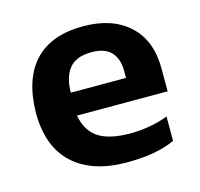

<svg xmlns="http://www.w3.org/2000/svg" viewBox="-81 -580 706 678"><g transform="rotate(-15 272.5 -241.5)"><path d="M480.2 -21.3V-110.6Q453 -99.3 416 -92.5Q378.9 -85.7 342.5 -85.7Q264.5 -85.7 225 -112.2Q185.5 -138.7 175.6 -195.3H507V-278.2Q507 -381.4 445.5 -437.9Q384.1 -494.5 277.7 -494.5Q161.2 -494.5 100.5 -430.2Q39.9 -365.9 38 -242.8Q38 -118.2 107.7 -54.1Q177.4 10.1 303.2 10.1Q358.6 10.1 402.2 2.4Q445.8 -5.4 480.2 -21.3ZM282.4 -398.3Q332.1 -398.3 354.7 -373.3Q377.2 -348.3 377.2 -305.9V-279.1H175.6Q175.6 -335.5 200.9 -367Q226.2 -398.4 282.4 -398.3Z"/></g></svg>

Font: Arad-FD-VF Thin
Style: Regular
Weight: 100
Designer: Mohammad Darvishi
Version: Version 1.010;September 21, 2024;FontCreator 15.0.0.2992 64-